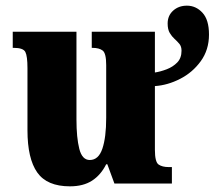

<svg xmlns="http://www.w3.org/2000/svg" viewBox="-20 -648 758 678"><path d="M227 10Q146 10 111.5 -39Q77 -88 77 -188V-407Q77 -450 69.5 -464.5Q62 -479 29 -479H25V-536H250V-226Q250 -162 260 -122.5Q270 -83 297 -83Q328 -83 341.5 -123Q355 -163 355 -232V-418Q355 -460 342.5 -469.5Q330 -479 307 -479H304V-536H527V-392Q547 -395 569 -403.5Q591 -412 606 -427.5Q621 -443 621 -469Q621 -484 613.5 -493Q606 -502 596.5 -510.5Q587 -519 579.5 -531.5Q572 -544 572 -565Q572 -593 591.5 -610.5Q611 -628 640 -628Q672 -628 695 -603Q718 -578 718 -526Q718 -472 689 -432Q660 -392 616 -369.5Q572 -347 527 -344V-119Q527 -76 540 -67Q553 -58 576 -58H587V0H384L359 -68H355Q336 -30 305 -10Q274 10 227 10Z"/></svg>

Font: Noto Serif Condensed Black
Style: Regular
Weight: 900
Width: 3
Designer: Monotype Design Team
Foundry: Monotype Imaging Inc.
Version: Version 2.015; ttfautohint (v1.8.4.7-5d5b)